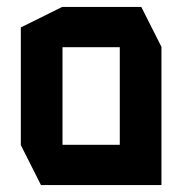

<svg xmlns="http://www.w3.org/2000/svg" viewBox="-20 -533 533 553"><path d="M160 -397V-513H387L445 -398V-397ZM98 0 40 -115V-116H325V0ZM40 -116V-454L159 -513H160V-116ZM325 0V-397H445V0Z"/></svg>

Font: Foldit Medium
Style: Regular
Weight: 500
Version: Version 1.003